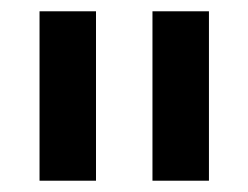

<svg xmlns="http://www.w3.org/2000/svg" viewBox="-20 -720 440 340"><path d="M250 -400V-700H350V-400ZM50 -400V-700H150V-400Z"/></svg>

Font: Matrix Sans
Style: Regular
Weight: 400
Designer: Brad Neil
Version: Version 1.100